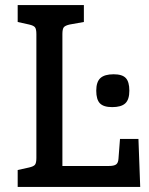

<svg xmlns="http://www.w3.org/2000/svg" viewBox="-20 -740 589 760"><path d="M535 0H50V-67L95 -77Q113 -81 118.5 -88Q124 -95 124 -115V-605Q124 -625 118.5 -632Q113 -639 95 -643L50 -653V-720H312V-653L256 -643Q238 -639 232.5 -632Q227 -625 227 -605V-83H411Q431 -83 439.5 -89Q448 -95 449 -112L455 -190H528ZM361 -381Q361 -416 377.5 -431Q394 -446 430 -446Q464 -446 478 -431Q492 -416 492 -381Q492 -346 476 -331Q460 -316 424 -316Q390 -316 375.5 -331Q361 -346 361 -381Z"/></svg>

Font: Enriqueta Medium
Style: Regular
Weight: 500
Designer: Viviana Monsalve, Gustavo Ibarra
Foundry: 72Puntos
Version: Version 2.000